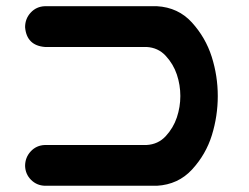

<svg xmlns="http://www.w3.org/2000/svg" viewBox="-20 -598 799 616"><path d="M483.4 -578.1Q551.8 -574.2 595.7 -525.9Q639.6 -477.5 659.2 -416Q678.7 -354.5 678.7 -290Q678.7 -225.6 659.7 -164.1Q640.6 -102.5 596.2 -54.2Q551.8 -5.9 483.4 -2H124Q97.7 -2.9 79.6 -21Q61.5 -39.1 60.5 -65.4Q60.5 -92.8 78.6 -112.3Q96.7 -131.8 124 -132.8H450.2Q487.3 -134.8 511.7 -161.1Q536.1 -187.5 547.4 -221.2Q558.6 -254.9 558.6 -290Q558.6 -325.2 547.4 -358.9Q536.1 -392.6 511.7 -418.9Q487.3 -445.3 450.2 -447.3H124Q65.4 -452.1 60.5 -510.7Q60.5 -538.1 78.6 -557.6Q96.7 -577.1 124 -578.1Z"/></svg>

Font: Nico Moji
Style: Regular
Weight: 400
Version: Version 1.02